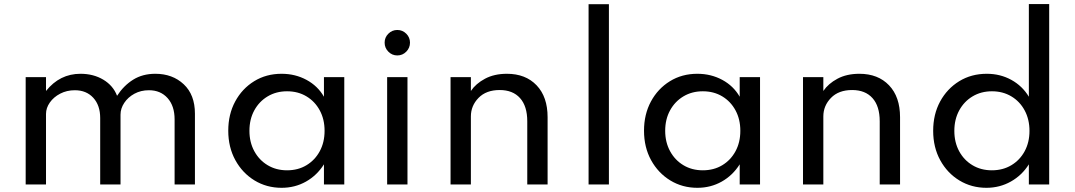

<svg xmlns="http://www.w3.org/2000/svg" viewBox="-20 -880 5128 916"><path d="M102.5 0H199.5V-336.5Q199.5 -365 217.8 -391Q236 -417 267.2 -433.2Q298.5 -449.5 337 -449.5Q392 -449.5 425 -413.5Q458 -377.5 458 -317V0H555V-333Q555 -362.5 572.8 -389.2Q590.5 -416 621.2 -432.8Q652 -449.5 690.5 -449.5Q746 -449.5 779.5 -412Q813 -374.5 813 -310.5V0H910V-337.5Q910 -428 856.5 -478Q803 -528 721 -528Q660.5 -528 615.5 -500Q570.5 -472 538.5 -423Q520 -471.5 473 -499.8Q426 -528 364 -528Q265 -528 199.5 -446V-512H102.5Z M1323.5 16Q1387 16 1439.5 -13.5Q1492 -43 1525.5 -96V0H1622.5V-512H1525.5V-418.5Q1496 -470 1442.2 -499Q1388.5 -528 1323.5 -528Q1250 -528 1192.5 -492.5Q1135 -457 1102 -395.8Q1069 -334.5 1069 -256.5Q1069 -177.5 1102.8 -116Q1136.5 -54.5 1194.2 -19.2Q1252 16 1323.5 16ZM1349.5 -67.5Q1297.5 -67.5 1257 -91.8Q1216.5 -116 1193.2 -158.8Q1170 -201.5 1170 -256Q1170 -311 1193.2 -353.5Q1216.5 -396 1257 -420.2Q1297.5 -444.5 1349.5 -444.5Q1402 -444.5 1442.2 -420.2Q1482.5 -396 1505.5 -353.5Q1528.5 -311 1528.5 -256Q1528.5 -201 1505.5 -158.5Q1482.5 -116 1442.2 -91.8Q1402 -67.5 1349.5 -67.5Z M1875.5 -615.5Q1900.5 -615.5 1918.2 -633.5Q1936 -651.5 1936 -676.5Q1936 -701.5 1918.2 -719.2Q1900.5 -737 1875.5 -737Q1850.5 -737 1832.8 -719.2Q1815 -701.5 1815 -676.5Q1815 -651.5 1832.8 -633.5Q1850.5 -615.5 1875.5 -615.5ZM1827 0H1924V-512H1827Z M2129.5 0H2226.5V-324.5Q2226.5 -375.5 2263 -413Q2299.5 -450.5 2364 -450.5Q2426.5 -450.5 2461 -412Q2495.5 -373.5 2495.5 -301.5V0H2592.5V-321Q2592.5 -418 2540 -473Q2487.5 -528 2398.5 -528Q2338 -528 2294 -504.5Q2250 -481 2226.5 -446V-512H2129.5Z M2788 0H2885V-860H2788Z M3307 16Q3370.5 16 3423 -13.5Q3475.5 -43 3509 -96V0H3606V-512H3509V-418.5Q3479.5 -470 3425.8 -499Q3372 -528 3307 -528Q3233.5 -528 3176 -492.5Q3118.5 -457 3085.5 -395.8Q3052.5 -334.5 3052.5 -256.5Q3052.5 -177.5 3086.2 -116Q3120 -54.5 3177.8 -19.2Q3235.5 16 3307 16ZM3333 -67.5Q3281 -67.5 3240.5 -91.8Q3200 -116 3176.8 -158.8Q3153.5 -201.5 3153.5 -256Q3153.5 -311 3176.8 -353.5Q3200 -396 3240.5 -420.2Q3281 -444.5 3333 -444.5Q3385.5 -444.5 3425.8 -420.2Q3466 -396 3489 -353.5Q3512 -311 3512 -256Q3512 -201 3489 -158.5Q3466 -116 3425.8 -91.8Q3385.5 -67.5 3333 -67.5Z M3811 0H3908V-324.5Q3908 -375.5 3944.5 -413Q3981 -450.5 4045.5 -450.5Q4108 -450.5 4142.5 -412Q4177 -373.5 4177 -301.5V0H4274V-321Q4274 -418 4221.5 -473Q4169 -528 4080 -528Q4019.5 -528 3975.5 -504.5Q3931.5 -481 3908 -446V-512H3811Z M4686 16Q4749.5 16 4802.5 -13.8Q4855.5 -43.5 4888.5 -96V0H4985.5V-860.5H4888.5V-418.5Q4857.5 -470 4804.8 -499Q4752 -528 4688 -528Q4614 -528 4556.2 -492.5Q4498.5 -457 4465.2 -395.8Q4432 -334.5 4432 -256Q4432 -177 4465.8 -115.5Q4499.5 -54 4557.2 -19Q4615 16 4686 16ZM4712 -67.5Q4660 -67.5 4619.5 -91.8Q4579 -116 4556 -158.5Q4533 -201 4533 -255.5Q4533 -310.5 4556.2 -353.2Q4579.5 -396 4620 -420.2Q4660.5 -444.5 4712.5 -444.5Q4764.5 -444.5 4805 -420.2Q4845.5 -396 4868.5 -353.2Q4891.5 -310.5 4891.5 -255.5Q4891.5 -201 4868.5 -158.5Q4845.5 -116 4805 -91.8Q4764.5 -67.5 4712 -67.5Z"/></svg>

Font: Spartan Medium
Style: Regular
Weight: 500
Designer: Matt Bailey, Mirko Velimirovic
Foundry: Matt Bailey
Version: Version 1.003; ttfautohint (v1.8.3)